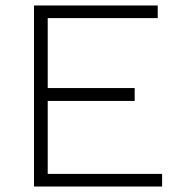

<svg xmlns="http://www.w3.org/2000/svg" viewBox="-20 -680 652 700"><path d="M104 0V-660H555V-614H154V-359H471V-312H154V-46H571V0Z"/></svg>

Font: Elaine Sans Light
Style: Regular
Weight: 300
Designer: Wei Huang
Foundry: Wei Huang
Version: Version 2.001;December 24, 2019;FontCreator 12.0.0.2547 64-b